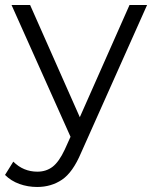

<svg xmlns="http://www.w3.org/2000/svg" viewBox="-45 -546 607 765"><path d="M103 199Q66 199 32.5 187Q-1 175 -25 151L8 98Q48 138 104 138Q139 138 164.5 118.5Q190 99 213 50L236 -1L1 -526H75L273 -79L471 -526H541L278 63Q245 141 202 170Q159 199 103 199Z"/></svg>

Font: Montserrat
Style: Regular
Weight: 400
Designer: Julieta Ulanovsky
Foundry: Julieta Ulanovsky
Version: Version 9.000; ttfautohint (v1.8.4.7-5d5b)